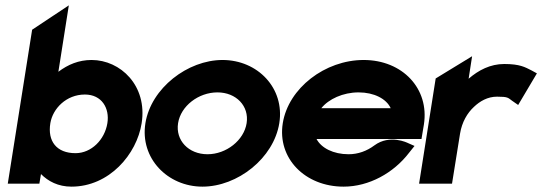

<svg xmlns="http://www.w3.org/2000/svg" viewBox="-20 -686 2025 717"><path d="M9 0H127L133 -36C160 -9 197 11 247 11C388 11 491 -110 509 -226C531 -366 430 -462 322 -462C274 -462 234 -445 198 -418L237 -666L100 -575ZM168 -226C177 -281 228 -333 297 -333C360 -333 390 -282 381 -226C371 -164 321 -114 262 -114C191 -114 157 -159 168 -226Z M523 -226C502 -95 606 11 736 11C867 11 1002 -95 1023 -226C1044 -357 942 -462 811 -462C681 -462 544 -357 523 -226ZM645 -226C655 -290 721 -341 792 -341C862 -341 911 -290 901 -226C891 -162 825 -110 755 -110C684 -110 635 -162 645 -226Z M1036 -226C1015 -95 1119 11 1263 11C1358 11 1450 -40 1508 -116L1528 -141L1503 -152C1503 -152 1436 -186 1378 -143C1350 -122 1317 -110 1282 -110C1225 -110 1180 -133 1162 -167H1554L1563 -221C1584 -355 1483 -462 1338 -462C1194 -462 1057 -357 1036 -226ZM1180 -282C1207 -316 1261 -341 1319 -341C1377 -341 1423 -317 1439 -282Z M1545 0H1668L1698 -187C1705 -230 1725 -264 1750 -287C1772 -308 1801 -325 1836 -325C1877 -325 1877 -321 1892 -310L1915 -294L1985 -412L1965 -423C1941 -435 1922 -447 1863 -447C1811 -447 1767 -424 1730 -392L1743 -476L1607 -393Z"/></svg>

Font: Charger Pro
Style: UltraNarObl
Weight: 900
Designer: Jasper
Foundry: Cannot Into Space Fonts
Version: Version 1.09